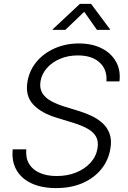

<svg xmlns="http://www.w3.org/2000/svg" viewBox="-20 -963 665 995"><path d="M270.5 11.7Q195.3 11.7 142.6 -13.2Q89.8 -38.1 64.7 -83.3Q39.6 -128.4 45.9 -189H116.2Q112.3 -144 131.1 -113.3Q149.9 -82.5 186.8 -66.7Q223.6 -50.8 273.9 -50.8Q328.6 -50.8 373.8 -68.8Q418.9 -86.9 448.7 -119.4Q478.5 -151.9 485.4 -194.8Q491.2 -231 477.5 -255.1Q463.9 -279.3 433.1 -296.4Q402.3 -313.5 356.4 -327.6L274.9 -352.5Q192.4 -377.4 151.4 -422.1Q110.4 -466.8 122.1 -538.6Q131.8 -597.7 169.2 -642.6Q206.5 -687.5 263.7 -712.6Q320.8 -737.8 388.7 -737.8Q457.5 -737.8 507.3 -712.4Q557.1 -687 581.5 -642.8Q606 -598.6 599.1 -541H531.7Q536.1 -603 496.1 -639.4Q456.1 -675.8 383.3 -675.8Q333 -675.8 291.7 -658.4Q250.5 -641.1 223.4 -610.6Q196.3 -580.1 189.9 -541.5Q184.1 -504.9 199.7 -480Q215.3 -455.1 245.8 -438.7Q276.4 -422.4 312.5 -411.1L385.7 -388.7Q421.9 -377.9 454.6 -362.3Q487.3 -346.7 512 -324.2Q536.6 -301.8 548.1 -269.5Q559.6 -237.3 552.2 -193.4Q543 -134.3 506.1 -87.9Q469.2 -41.5 409.4 -14.9Q349.6 11.7 270.5 11.7ZM318.4 -808.1H252.4L252.9 -811L394 -942.9H452.1L550.3 -811L549.8 -808.1H482.4L416.5 -901.9Z"/></svg>

Font: Inter 17pt Light
Style: Italic
Weight: 300
Italic angle: -9.3988°
Version: Version 4.001;git-66647c0bb